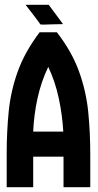

<svg xmlns="http://www.w3.org/2000/svg" viewBox="-20 -784 410 804"><path d="M164 -681Q149 -681 149 -682L139 -696L118 -724L87 -764H184L244 -683L196 -682ZM8 0V-139Q8 -232 16.5 -317.5Q25 -403 54.5 -485Q84 -567 146 -649H218Q281 -568 311 -484.5Q341 -401 349.5 -315Q358 -229 358 -139V0H246V-128H119V0ZM119 -233H245Q241 -303 226 -373Q211 -443 182 -504Q152 -441 137 -372Q122 -303 119 -233Z"/></svg>

Font: New Amsterdam
Style: Regular
Weight: 400
Designer: Vladimir Nikolic
Foundry: Vladimir Nikolic
Version: Version 1.000; ttfautohint (v1.8.4.7-5d5b)